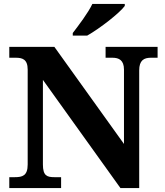

<svg xmlns="http://www.w3.org/2000/svg" viewBox="-20 -951 832 971"><path d="M348 -784V-771H421C485 -807 586 -886 611 -921V-931H447C426 -886 377 -822 348 -784ZM27 0H289V-55H255C218 -55 197 -62 197 -119V-547L589 0H684V-595C684 -646 708 -659 743 -659H777V-714H514V-659H549C581 -659 607 -647 607 -599V-223L255 -714H27V-659H60C92 -659 120 -652 120 -599V-119C120 -62 93 -55 55 -55H27Z"/></svg>

Font: Noto Serif Hentaigana Bold
Style: Regular
Weight: 700
Designer: Kazuhiro Yamada
Foundry: nipponia
Version: Version 1.000